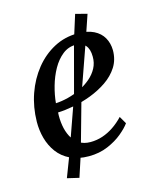

<svg xmlns="http://www.w3.org/2000/svg" viewBox="-113 -729 726 903"><g transform="rotate(-15 250.0 -278.0)"><path d="M438.5 -94.5Q424 -74 394.5 -49.5Q365 -25 323.2 -7.2Q281.5 10.5 231 10.5Q178 10.5 140.2 -8Q102.5 -26.5 79.2 -58Q56 -89.5 45.2 -128.8Q34.5 -168 35 -209.5Q36 -280.5 58.2 -344Q80.5 -407.5 120 -456.5Q159.5 -505.5 212.2 -533.5Q265 -561.5 327 -561.5Q375 -561.5 406 -546Q437 -530.5 452.2 -503.5Q467.5 -476.5 468 -442.5Q468 -396.5 445.8 -361.5Q423.5 -326.5 386.5 -301.2Q349.5 -276 306 -259.5Q262.5 -243 219.5 -235Q176.5 -227 143 -226Q141 -194 146 -163Q151 -132 164.2 -106.8Q177.5 -81.5 200 -66.8Q222.5 -52 255 -52Q285.5 -52 314 -61.5Q342.5 -71 368.8 -88.8Q395 -106.5 417.5 -130.5ZM305 -512Q269 -512 240.8 -489.5Q212.5 -467 192.2 -430.8Q172 -394.5 160 -352.2Q148 -310 144.5 -270.5Q173.5 -272 205 -280Q236.5 -288 265.8 -302.2Q295 -316.5 318.5 -336.5Q342 -356.5 355.5 -382Q369 -407.5 368.5 -437.5Q368.5 -474.5 351.8 -493.2Q335 -512 305 -512ZM160.5 97 103 83.5 145.5 -27.5 236 -283 303 -534 340.5 -653 397 -638.5 358.5 -525.5 269.5 -273 197.5 -16Z"/></g></svg>

Font: Merriweather 36pt
Style: Italic
Weight: 400
Italic angle: -7.8°
Version: Version 2.101